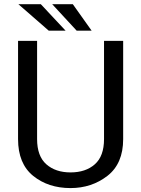

<svg xmlns="http://www.w3.org/2000/svg" viewBox="-20 -911 688 940"><path d="M489.3 -710.9H583V-230Q583 -109.9 505.9 -50Q428.7 9.8 325.2 9.8Q216.3 9.8 142.3 -50Q68.4 -109.9 68.4 -230V-710.9H161.6V-230Q161.6 -146.5 206.8 -106.7Q252 -66.9 325.2 -66.9Q399.4 -66.9 444.3 -106.7Q489.3 -146.5 489.3 -230ZM301.3 -760.7 179.7 -890.6H69.8L218.8 -760.7ZM428.7 -760.7 336.4 -890.6H235.4L355.5 -760.7Z"/></svg>

Font: RobotoDEMO
Style: Regular
Weight: 400
Designer: Christian Robertson
Foundry: Google
Version: Version 2.136